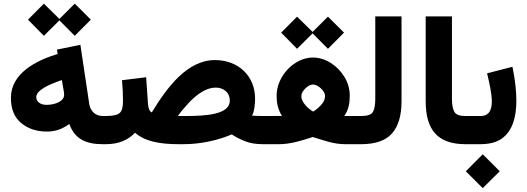

<svg xmlns="http://www.w3.org/2000/svg" viewBox="-20 -775 2834 1032"><path d="M130.4 -669.4 215.8 -582.5 299.3 -665.5 381.8 -582.5 468.3 -669.4 381.8 -755.4 299.3 -673.3 215.8 -755.4ZM547.9 0V-151.4H533.2C488.3 -151.4 464.8 -182.1 459.5 -217.8L412.1 -534.2L286.1 -508.3L289.6 -484.9C173.3 -449.7 38.6 -380.4 38.6 -249C38.6 -189 57.1 -144 93.8 -113.8C130.4 -83 176.8 -67.9 232.4 -67.9C275.9 -67.9 314 -80.1 352.5 -108.9C380.4 -29.3 440.9 0 531.2 0ZM324.7 -265.6C324.7 -228 272 -211.4 229.5 -211.4C197.8 -211.4 174.8 -228.5 174.8 -252.4C174.8 -265.6 182.1 -278.3 197.3 -290C211.9 -301.3 230 -312 251.5 -321.3C272.9 -330.6 293.5 -338.4 312.5 -344.7L320.3 -299.3C322.8 -287.1 324.7 -274.9 324.7 -265.6Z M966.3 0C1061.5 0 1154.8 -22 1225.6 -52.7C1246.6 -38.6 1270.5 -26.4 1296.9 -16.1C1322.8 -5.4 1355 0 1393.6 0H1407.7V-151.4H1393.1C1368.2 -151.4 1349.6 -152.8 1334.5 -153.3C1340.8 -164.6 1345.2 -179.2 1347.7 -197.8C1350.1 -216.3 1351.1 -231.9 1351.1 -245.1C1351.1 -365.7 1261.7 -452.1 1135.7 -452.1C986.3 -452.1 878.9 -306.6 795.9 -170.9C784.2 -175.3 777.3 -192.9 775.4 -216.3L765.6 -359.9L635.7 -343.8C639.2 -308.6 641.1 -270.5 641.1 -231.9C641.1 -199.7 635.3 -178.2 623 -167.5C610.8 -156.7 585.9 -151.4 548.3 -151.4H528.8L528.3 0H548.3C621.1 0 669.4 -23.9 706.1 -61.5C758.3 -15.1 838.4 0 940.4 0ZM1139.2 -304.2C1182.1 -304.2 1215.3 -277.3 1215.3 -234.9C1215.3 -160.6 1094.7 -151.4 973.6 -151.4H936C952.6 -174.8 972.2 -198.2 994.1 -221.7C1038.1 -268.6 1088.9 -304.2 1139.2 -304.2Z M1859.9 -259.8C1859.9 -296.4 1850.6 -330.1 1831.5 -361.3C1812.5 -392.6 1787.6 -418 1757.3 -437C1727.1 -456.1 1694.8 -465.8 1661.1 -465.8C1563 -465.8 1466.8 -367.2 1466.8 -260.7C1466.8 -221.2 1473.6 -186.5 1495.6 -151.9C1488.3 -151.4 1452.6 -151.4 1388.2 -151.4V0H1481C1541.5 0 1606 -20.5 1661.1 -38.6C1688 -29.8 1716.3 -21 1746.6 -12.7C1776.9 -4.4 1806.2 0 1835 0H1905.3V-151.4H1830.6C1853.5 -185.1 1859.9 -219.2 1859.9 -259.8ZM1491.2 -599.6 1576.7 -512.7 1660.2 -595.7 1742.7 -512.7 1829.1 -599.6 1742.7 -685.5 1660.2 -603.5 1576.7 -685.5ZM1662.1 -320.8C1688.5 -320.8 1727.1 -286.6 1727.1 -259.8C1727.1 -241.7 1719.7 -225.1 1705.1 -210C1690.4 -194.3 1676.3 -182.6 1663.1 -175.3C1638.7 -189 1599.6 -223.6 1599.6 -258.8C1599.6 -285.2 1636.2 -320.8 1662.1 -320.8Z M1885.7 0H1921.4C1998 0 2053.7 -19.5 2087.4 -58.1C2121.1 -96.7 2138.2 -154.3 2138.2 -230V-687H1997.1V-244.1C1997.1 -211.4 1992.7 -188 1984.4 -173.3C1976.1 -158.7 1955.1 -151.4 1921.9 -151.4H1885.7Z M2268.1 -230.5C2268.1 -77.6 2332 0 2481.9 0H2494.1V-151.4H2481.9C2450.7 -151.4 2430.7 -158.7 2422.4 -173.8C2413.6 -188.5 2409.2 -211.9 2409.2 -244.6V-687H2268.1Z M2561.5 0C2610.8 0 2649.9 -10.3 2678.2 -30.8C2734.4 -71.8 2755.4 -145 2755.4 -233.4C2755.4 -290 2747.6 -353 2734.4 -416L2598.1 -380.9C2609.9 -330.1 2623.5 -273.9 2623.5 -229.5C2623.5 -184.1 2608.9 -151.4 2562.5 -151.4H2474.1V0ZM2483.9 145.5 2574.7 236.3 2666 145.5 2574.7 54.2Z"/></svg>

Font: Vazirmatn Black
Style: Regular
Weight: 900
Designer: Saber Rastikerdar
Foundry: Saber Rastikerdar
Version: Version 33.003